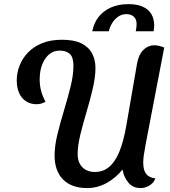

<svg xmlns="http://www.w3.org/2000/svg" viewBox="-20 -901 834 942"><path d="M407.3 21.7Q331.3 21.7 289.6 -20.2Q247.8 -62.2 247.8 -138.8Q247.8 -185.2 261.8 -242.1Q275.7 -299 294.1 -359.7Q312.5 -420.3 326.4 -476.7Q340.3 -533 340.3 -578Q340.3 -620 322.8 -636.3Q305.2 -652.7 273.2 -652.7Q229.3 -652.7 202 -613.1Q174.7 -573.5 174.7 -510Q174.7 -481.8 181.8 -455Q188.8 -428.2 203.2 -402.2Q193 -395.7 182.1 -392.7Q171.2 -389.7 159 -389.7Q129.5 -389.7 107.3 -404.3Q85.2 -419 73.7 -445.1Q62.2 -471.2 62.2 -505.8Q62.2 -543 75.8 -578.6Q89.5 -614.2 117 -643Q144.5 -671.8 186.1 -688.9Q227.7 -706 284.2 -706Q343.2 -706 379.2 -688.2Q415.2 -670.3 431.8 -639.1Q448.3 -607.8 448.3 -567.7Q448.3 -522.7 435.2 -466.7Q422.2 -410.7 404.7 -352.3Q387.2 -294 374.1 -240.2Q361 -186.3 361 -144.8Q361 -104.8 383.6 -81.1Q406.2 -57.3 446.2 -57.3Q486 -57.3 515.5 -82.1Q545 -106.8 565.7 -157.1Q586.3 -207.3 599.7 -284.7L652.7 -590.7Q660.2 -632.8 683.2 -655.8Q706.3 -678.8 738.2 -678.8Q748.7 -678.8 760.8 -676Q772.8 -673.2 785.7 -667.7L695 -195.3Q688.2 -159.2 685.4 -138.5Q682.7 -117.8 682.7 -103.2Q682.7 -66 697.2 -47.6Q711.7 -29.2 742.2 -25.8Q734.2 -3.3 713.2 9.2Q692.2 21.7 669.7 21.7Q632.3 21.7 609.9 -4.9Q587.5 -31.5 581.2 -69.3Q548.7 -28.5 503.6 -3.4Q458.5 21.7 407.3 21.7ZM432.7 -747.7Q440.7 -788.2 463.7 -817.9Q486.8 -847.7 524.2 -864.2Q561.5 -880.7 610 -880.7Q653.3 -880.7 681 -867.9Q708.7 -855.2 722.6 -831.8Q736.5 -808.5 736.5 -775.5Q736.5 -762.7 733.5 -747.7H646Q648 -759.3 649.2 -767.3Q650.3 -775.3 650.3 -782.7Q650.3 -806.3 636.7 -819Q623 -831.7 600 -831.7Q577.3 -831.7 559 -818.8Q540.7 -805.8 529.4 -786.2Q518.2 -766.7 514 -747.7Z"/></svg>

Font: Sansita Swashed Light
Style: Regular
Weight: 300
Designer: Pablo Cosgaya
Foundry: Omnibus-Type
Version: Version 1.003